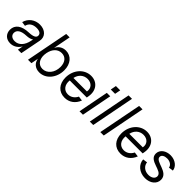

<svg xmlns="http://www.w3.org/2000/svg" viewBox="212 -1832 2969 2969"><g transform="rotate(45 1696.5 -347.0)"><path d="M181 16C254 16 316 -23 353 -89L336 0H411L477 -338C497 -439 421 -516 304 -516C195 -516 107 -449 81 -348L152 -338C168 -406 222 -443 304 -443C368 -443 405 -420 406 -378C408 -334 362 -310 269 -307C117 -303 30 -239 30 -132C30 -43 91 16 181 16ZM207 -57C146 -57 107 -89 107 -139C107 -203 167 -241 273 -245C327 -247 365 -258 390 -277L383 -243C360 -126 294 -57 207 -57Z M817 16C958 16 1069 -115 1069 -282C1069 -421 989 -516 872 -516C800 -516 745 -481 712 -415L767 -700H692L556 0H631L654 -120C665 -38 726 16 817 16ZM813 -57C714 -57 660 -149 685 -275C706 -380 769 -443 853 -443C938 -443 991 -379 991 -276C991 -152 914 -57 813 -57Z M1370 16C1472 16 1552 -42 1592 -144L1516 -154C1487 -93 1432 -57 1370 -57C1282 -57 1227 -129 1239 -230H1612L1618 -265C1643 -408 1560 -516 1425 -516C1276 -516 1160 -385 1160 -216C1160 -74 1242 16 1370 16ZM1547 -298H1252C1270 -386 1335 -443 1419 -443C1508 -443 1564 -380 1547 -298Z M1683 0H1758L1855 -500H1780ZM1787 -580H1881L1899 -674H1805Z M1908 0H1983L2121 -710H2046Z M2138 0H2213L2351 -710H2276Z M2592 16C2694 16 2774 -42 2814 -144L2738 -154C2709 -93 2654 -57 2592 -57C2504 -57 2449 -129 2461 -230H2834L2840 -265C2865 -408 2782 -516 2647 -516C2498 -516 2382 -385 2382 -216C2382 -74 2464 16 2592 16ZM2769 -298H2474C2492 -386 2557 -443 2641 -443C2730 -443 2786 -380 2769 -298Z M3129 16C3242 16 3324 -50 3324 -142C3324 -310 3057 -276 3057 -378C3057 -422 3107 -443 3158 -443C3224 -443 3272 -407 3277 -362L3352 -372C3346 -451 3264 -516 3160 -516C3064 -516 2979 -460 2979 -371C2979 -214 3246 -256 3246 -140C3246 -90 3197 -57 3131 -57C3045 -57 2985 -112 2980 -180L2905 -170C2910 -67 3002 16 3129 16Z"/></g></svg>

Font: Uncut Sans
Style: Italic
Weight: 400
Italic angle: -11°
Designer: Kasper Nordkvist
Foundry: UNCUT.wtf
Version: Version 1.304;Glyphs 3.2 (3246)